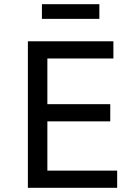

<svg xmlns="http://www.w3.org/2000/svg" viewBox="-20 -896 658 916"><path d="M506 -317H206V-82H539V0H113V-699H521V-617H206V-399H506ZM180 -876H454V-806H180Z"/></svg>

Font: Fragment Mono SC
Style: Regular
Weight: 400
Monospace: yes
Designer: Wei Huang based on Nimbus Sans by URW Studio, based on Helvetica by Max Miedinger.
Foundry: Wei Huang
Version: Version 1.012; ttfautohint (v1.8.4.7-5d5b)